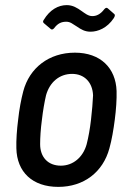

<svg xmlns="http://www.w3.org/2000/svg" viewBox="-20 -723 499 751"><path d="M334 -599C363 -599 399 -613 425 -652C430 -660 431 -666 426 -669L402 -690C398 -694 393 -693 388 -687C372 -666 356 -660 341 -660C325 -660 312 -671 299 -680C282 -692 265 -703 241 -703C208 -703 175 -685 151 -645C147 -640 148 -635 152 -632L178 -610C182 -606 187 -607 192 -613C206 -632 221 -638 239 -638C256 -638 264 -629 281 -619C297 -608 312 -599 334 -599ZM208 8C308 8 383 -50 408 -143C417 -175 424 -216 429 -255C434 -293 437 -335 436 -367C433 -457 373 -517 273 -517C171 -517 95 -457 71 -366C63 -336 55 -294 51 -255C46 -217 43 -174 44 -143C46 -50 107 8 208 8ZM218 -75C168 -75 137 -108 137 -159C137 -185 139 -218 144 -255C148 -290 154 -324 160 -350C174 -401 212 -434 262 -434C310 -434 342 -401 344 -350C343 -324 340 -291 336 -255C332 -220 326 -186 319 -159C305 -108 266 -75 218 -75Z"/></svg>

Font: Barlow Semi Condensed Medium
Style: Italic
Weight: 500
Width: 4
Italic angle: -7°
Designer: Jeremy Tribby
Foundry: Tribby Type
Version: Version 1.422;hotconv 1.0.109;makeotfexe 2.5.65596